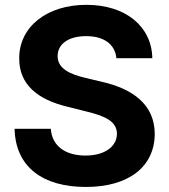

<svg xmlns="http://www.w3.org/2000/svg" viewBox="-20 -757 695 788"><path d="M39.8 -228.3C43.7 -71 156.2 10.3 332.7 10.3C510.3 10.3 614.7 -74.6 615.1 -207.7C614.7 -328.8 523.4 -393.1 397 -421.5L331.7 -437.1C268.5 -451.7 215.6 -475.1 216.6 -527.3C216.6 -574.2 258.2 -608.7 333.5 -608.7C407 -608.7 452.1 -575.3 457.7 -518.1H605.1C603 -647.7 496.4 -737.2 334.5 -737.2C175.1 -737.2 58.2 -649.1 58.9 -517C58.6 -409.8 134.2 -348.4 257.1 -318.9L336.3 -299C415.5 -279.8 459.5 -257.1 459.9 -208.1C459.5 -154.8 409.1 -118.6 331 -118.6C251.1 -118.6 193.5 -155.5 188.6 -228.3Z"/></svg>

Font: Inter-Hewn
Style: Bold
Weight: 700
Designer: Rasmus Andersson
Foundry: rsms
Version: Version 3.012;git-f93a4a705